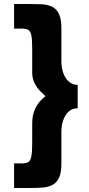

<svg xmlns="http://www.w3.org/2000/svg" viewBox="-20 -781 441 954"><path d="M87 31Q108 31 119.5 25Q131 19 135.5 -2.5Q140 -24 140 -69V-167Q140 -206 151.5 -233Q163 -260 178.5 -277.5Q194 -295 206 -303Q196 -312 180 -328Q164 -344 152 -367.5Q140 -391 140 -420V-540Q140 -586 135.5 -606.5Q131 -627 119.5 -633Q108 -639 87 -639H50V-761H129Q157 -761 184.5 -760Q212 -759 235 -749.5Q258 -740 271.5 -714.5Q285 -689 285 -641V-476Q285 -446 294 -419.5Q303 -393 321 -376.5Q339 -360 366 -359V-243Q339 -243 321 -226.5Q303 -210 294 -183.5Q285 -157 285 -126V32Q285 80 272 105Q259 130 236.5 140Q214 150 186 151.5Q158 153 129 153H50V31Z"/></svg>

Font: Reem Kufi Fun
Style: Regular
Weight: 400
Designer: Khaled Hosny
Version: Version 1.005